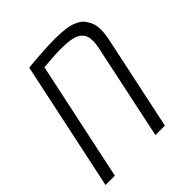

<svg xmlns="http://www.w3.org/2000/svg" viewBox="-177 -761 882 882"><g transform="rotate(-45 264.0 -320.0)"><path d="M5.9 0 139.2 -628.9Q155.3 -630.9 178 -632.6Q200.7 -634.3 225.8 -636Q251 -637.7 274.7 -638.7Q298.3 -639.6 316.4 -639.6Q355 -639.6 387.2 -635.3Q419.4 -630.9 445.8 -616.2Q458 -609.9 466.3 -600.6Q474.6 -591.3 480.5 -579.6Q488.3 -568.4 492.2 -553.2Q496.1 -538.1 496.1 -520.5Q496.1 -506.3 494.1 -490.2Q492.2 -474.1 488.3 -456.5L391.6 0H330.1L426.8 -457.5Q430.2 -471.7 431.9 -484.4Q433.6 -497.1 433.6 -508.3Q433.6 -527.3 428.7 -540.3Q423.8 -553.2 413.6 -562Q402.3 -573.2 383.5 -578.9Q364.7 -584.5 343.5 -585.9Q322.3 -587.4 303.2 -587.4Q281.2 -587.4 253.7 -585.7Q226.1 -584 189.9 -581.1L66.4 0Z"/></g></svg>

Font: Open Sans SemiCondensed Light
Style: Italic
Weight: 300
Width: 4
Italic angle: -12°
Designer: Monotype Design Team
Foundry: Monotype Imaging Inc.
Version: Version 3.000